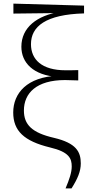

<svg xmlns="http://www.w3.org/2000/svg" viewBox="-20 -820 509 1060"><path d="M342 220H375C409 166 426 126 426 82C426 18 401 -30 278 -59C156 -87 112 -132 112 -210C112 -306 182 -378 339 -378C356 -378 384 -377 412 -376V-433C390 -432 358 -432 342 -432C210 -432 151 -492 151 -576C151 -674 232 -740 444 -746V-789L54 -800V-745L306 -748V-741L314 -755C184 -735 98 -668 98 -562C98 -475 162 -404 300 -395L301 -402C129 -396 53 -305 53 -199C53 -98 112 -41 256 -6C362 19 376 55 376 99C376 132 363 170 342 220Z"/></svg>

Font: Source Han Serif CN VF
Style: Regular
Weight: 250
Designer: Ryoko NISHIZUKA 西塚涼子 (kana & ideographs); Frank Grießhammer (Latin, Greek & Cyrillic); Wenlong ZHANG 张文龙 (bopomofo); San
Foundry: Adobe
Version: Version 2.002;hotconv 1.1.0;makeotfexe 2.6.0